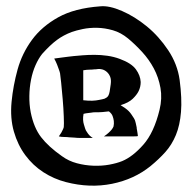

<svg xmlns="http://www.w3.org/2000/svg" viewBox="-20 -730 608 607"><path d="M296.9 -710Q325.2 -712.9 365.7 -695.3Q406.2 -677.7 444.3 -646.5Q482.4 -615.2 511.7 -571.3Q541 -527.3 547.9 -477.5Q555.7 -418 552.2 -376Q548.8 -334 536.1 -303.2Q523.4 -272.5 502.9 -249.5Q482.4 -226.6 456.1 -205.1Q404.3 -163.1 334 -148.9Q263.7 -134.8 188.5 -154.3Q150.4 -164.1 117.2 -185.5Q84 -207 60.1 -239.3Q36.1 -271.5 23.9 -314Q11.7 -356.4 16.6 -408.2Q21.5 -459 35.6 -510.3Q49.8 -561.5 81.1 -604Q112.3 -646.5 164.1 -675.3Q215.8 -704.1 296.9 -710ZM113.3 -559.6Q101.6 -544.9 92.3 -523.9Q83 -502.9 78.1 -478Q73.2 -453.1 72.8 -426.8Q72.3 -400.4 77.1 -375Q86.9 -326.2 109.9 -296.4Q132.8 -266.6 175.8 -236.3Q197.3 -220.7 223.1 -213.9Q249 -207 275.4 -206.1Q301.8 -205.1 325.7 -209.5Q349.6 -213.9 366.2 -220.7Q399.4 -234.4 433.1 -272.5Q466.8 -310.5 484.4 -382.8Q493.2 -418.9 487.3 -452.1Q481.4 -485.4 466.3 -513.7Q451.2 -542 429.2 -565.9Q407.2 -589.8 384.8 -608.4Q362.3 -627 336.9 -634.3Q311.5 -641.6 287.1 -642.1Q262.7 -642.6 241.7 -638.2Q220.7 -633.8 207 -628.9Q180.7 -619.1 159.7 -603.5Q138.7 -587.9 113.3 -559.6ZM151.4 -544.9Q165 -546.9 176.8 -548.3Q188.5 -549.8 196.3 -550.8Q206.1 -551.8 212.9 -552.7Q224.6 -553.7 241.7 -555.2Q258.8 -556.6 278.8 -556.6Q298.8 -556.6 319.3 -553.7Q339.8 -550.8 358.4 -543.9Q395.5 -530.3 409.7 -510.7Q423.8 -491.2 424.8 -470.7Q424.8 -455.1 418 -441.4Q412.1 -429.7 399.4 -417.5Q386.7 -405.3 361.3 -397.5Q369.1 -392.6 375.5 -388.2Q381.8 -383.8 386.7 -378.9Q391.6 -374 395.5 -368.2Q405.3 -354.5 407.2 -348.1Q409.2 -341.8 412.1 -327.1Q412.1 -323.2 413.1 -319.3Q414.1 -315.4 414.6 -310.1Q415 -304.7 416 -299.8Q414.1 -298.8 401.4 -298.8H388.7H369.1H308.6Q317.4 -304.7 323.2 -310.1Q329.1 -315.4 333 -320.3Q336.9 -325.2 338.9 -330.1Q340.8 -338.9 339.8 -347.7Q338.9 -355.5 335.9 -363.3Q333 -371.1 324.2 -377.9Q300.8 -375 290 -375H279.3Q274.4 -375 269.5 -374Q264.6 -373 258.3 -372.6Q252 -372.1 244.1 -370.1Q242.2 -359.4 242.7 -351.1Q243.2 -342.8 245.1 -336.9Q247.1 -330.1 249 -324.2Q251 -317.4 254.9 -312.5Q261.7 -300.8 273.4 -293.9H233.4Q223.6 -293.9 215.8 -294.9Q208 -294.9 199.2 -295.9Q191.4 -296.9 182.6 -296.9Q173.8 -296.9 166 -298.8Q175.8 -312.5 178.7 -320.3Q180.7 -324.2 181.6 -328.1Q182.6 -335.9 181.6 -361.8Q180.7 -387.7 178.2 -416.5Q175.8 -445.3 173.3 -469.2Q170.9 -493.2 169.9 -498Q168.9 -502.9 166 -510.7Q164.1 -516.6 160.6 -525.4Q157.2 -534.2 151.4 -544.9ZM310.5 -418Q314.5 -419.9 317.4 -421.9Q320.3 -423.8 322.8 -428.2Q325.2 -432.6 326.7 -440.9Q328.1 -449.2 330.1 -463.9Q332 -478.5 328.1 -487.8Q324.2 -497.1 317.4 -502.9Q310.5 -508.8 302.7 -510.7Q294.9 -512.7 289.1 -511.7Q284.2 -510.7 277.3 -510.7Q271.5 -509.8 263.2 -509.8Q254.9 -509.8 243.2 -507.8V-413.1Q259.8 -411.1 272 -411.6Q284.2 -412.1 293 -414.1Q303.7 -416 310.5 -418Z"/></svg>

Font: Lakki Reddy
Style: Regular
Weight: 400
Designer: Appaji Ambarisha Darbha
Version: Version 1.0.4; ttfautohint (v1.2.42-39fb)